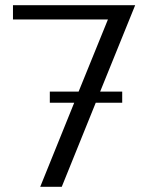

<svg xmlns="http://www.w3.org/2000/svg" viewBox="-20 -720 571 740"><path d="M501 -700H30V-645H396L283 -367H172V-324H266L135 0H218L349 -324H451V-367H366Z"/></svg>

Font: Tenor Sans
Style: Regular
Weight: 400
Designer: Denis Masharov
Foundry: Denis Masharov
Version: Version 1.1